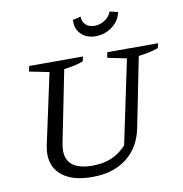

<svg xmlns="http://www.w3.org/2000/svg" viewBox="-93 -952 1002 1050"><g transform="rotate(-10 408.0 -427.5)"><path d="M335 10Q230 10 172 -34Q114 -78 114 -156Q114 -175 119 -202L204 -596L94 -618L100 -648H399L393 -622Q353 -606 286 -598L206 -198Q204 -185 203 -176Q202 -167 202 -160Q202 -51 348 -51Q407 -51 452.5 -70Q498 -89 536 -130L634 -596L528 -618L534 -648H816L810 -622Q767 -606 700 -598L623 -212Q602 -106 527 -48Q452 10 335 10ZM487 -745Q436 -745 405.5 -776.5Q375 -808 380 -854L424 -865Q424 -836 442.5 -819Q461 -802 491 -802Q521 -802 548 -819.5Q575 -837 585 -865L630 -854Q621 -807 580 -776Q539 -745 487 -745Z"/></g></svg>

Font: Piazzolla
Style: Italic
Weight: 400
Italic angle: -11.3°
Designer: Juan Pablo del Peral
Foundry: Huerta Tipografica
Version: Version 1.330